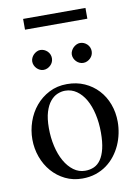

<svg xmlns="http://www.w3.org/2000/svg" viewBox="-92 -876 683 952"><g transform="rotate(-10 250.0 -400.5)"><path d="M465.8 -231.9Q465.8 -203.1 459.7 -173.6Q453.6 -144 441.4 -116.7Q429.2 -89.4 410.6 -65.4Q392.1 -41.5 367.7 -23.7Q343.3 -5.9 312.5 4.4Q281.7 14.6 245.1 14.6Q198.2 14.6 159.4 -4.4Q120.6 -23.4 92.5 -55.7Q64.5 -87.9 49.1 -130.4Q33.7 -172.9 33.7 -219.2Q33.7 -264.6 48.6 -307.9Q63.5 -351.1 91.6 -384.8Q119.6 -418.5 159.7 -439.2Q199.7 -460 250 -460Q298.3 -460 337.9 -442.4Q377.4 -424.8 406 -394Q434.6 -363.3 450.2 -321.5Q465.8 -279.8 465.8 -231.9ZM374.5 -194.3Q374.5 -244.1 364.7 -287.1Q355 -330.1 336.9 -361.6Q318.8 -393.1 293 -411.1Q267.1 -429.2 234.9 -429.2Q215.8 -429.2 196 -420.9Q176.3 -412.6 160.2 -393.1Q144 -373.5 134 -341.1Q124 -308.6 124 -259.8Q124 -211.9 134 -168.5Q144 -125 162.6 -92.3Q181.2 -59.6 207.3 -40.3Q233.4 -21 265.6 -21Q290 -21 310.1 -30Q330.1 -39.1 344.2 -59.6Q358.4 -80.1 366.5 -113.3Q374.5 -146.5 374.5 -194.3ZM199.2 -599.6Q199.2 -589.4 195.3 -580.3Q191.4 -571.3 184.3 -564.5Q177.2 -557.6 168.2 -553.5Q159.2 -549.3 148.9 -549.3Q139.2 -549.3 130.4 -553.5Q121.6 -557.6 114.7 -564.7Q107.9 -571.8 104 -580.8Q100.1 -589.8 100.1 -599.6Q100.1 -608.9 104.2 -617.9Q108.4 -627 115.2 -633.8Q122.1 -640.6 130.9 -645Q139.6 -649.4 148.9 -649.4Q159.2 -649.4 168.2 -645.5Q177.2 -641.6 184.3 -634.8Q191.4 -627.9 195.3 -618.9Q199.2 -609.9 199.2 -599.6ZM399.4 -599.6Q399.4 -589.4 395.5 -580.3Q391.6 -571.3 384.5 -564.5Q377.4 -557.6 368.4 -553.5Q359.4 -549.3 349.1 -549.3Q338.9 -549.3 329.8 -553.5Q320.8 -557.6 314 -564.7Q307.1 -571.8 303.2 -580.8Q299.3 -589.8 299.3 -599.6Q299.3 -608.9 303.7 -617.9Q308.1 -627 314.9 -633.8Q321.8 -640.6 330.8 -645Q339.8 -649.4 349.1 -649.4Q359.4 -649.4 368.4 -645.5Q377.4 -641.6 384.5 -634.8Q391.6 -627.9 395.5 -618.9Q399.4 -609.9 399.4 -599.6ZM92.3 -761.7V-815.9H406.2V-761.7Z"/></g></svg>

Font: Doulos SIL Eur
Style: Regular
Weight: 400
Designer: Walt Agee, Victor Gaultney, Peter Martin, Debbi Hosken, Becca Hirsbrunner
Foundry: SIL International
Version: Version 5.000